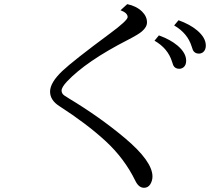

<svg xmlns="http://www.w3.org/2000/svg" viewBox="-20 -829 1040 921"><path d="M590.3 -809.1Q633.8 -800.3 661.1 -773.9Q685.1 -750.5 685.1 -721.7Q685.1 -699.2 661.1 -678.7Q645.5 -664.6 594.2 -638.2Q393.6 -535.6 301.3 -438Q275.4 -410.2 275.4 -394.5Q275.4 -380.9 287.6 -371.6Q292 -368.2 310.5 -356.9Q458 -268.1 578.1 -167.5Q711.4 -55.7 711.4 17.6Q711.4 37.6 700.7 55.2Q689.9 71.8 670.9 71.8Q645.5 71.8 629.4 38.6Q577.1 -68.8 485.8 -152.8Q396 -235.4 264.2 -320.3Q220.2 -348.6 220.2 -389.6Q220.2 -432.6 278.8 -488.3Q329.6 -536.6 508.3 -668.9Q592.3 -731 592.3 -747.1Q592.3 -767.1 558.1 -779.8ZM742.2 -659.2Q796.9 -639.6 831.5 -610.4Q873 -575.2 873 -537.6Q873 -516.1 859.9 -505.9Q850.6 -499 839.8 -499Q819.3 -499 811 -516.1Q809.6 -519 805.2 -533.2Q785.6 -596.7 721.2 -633.8ZM836.4 -731.9Q891.1 -712.4 925.8 -683.1Q967.3 -647.9 967.3 -610.4Q967.3 -589.4 954.1 -578.6Q944.8 -571.8 934.1 -571.8Q913.6 -571.8 905.3 -588.9Q903.8 -591.8 899.4 -606Q879.9 -669.4 815.4 -707Z"/></svg>

Font: BIZ UDMincho
Style: Regular
Weight: 400
Monospace: yes
Designer: TypeBank Co., Ltd.
Foundry: Morisawa Inc.
Version: Version 1.06